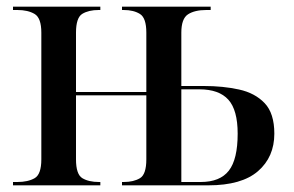

<svg xmlns="http://www.w3.org/2000/svg" viewBox="-20 -556 882 576"><path d="M19 0V-10H32Q64 -10 84 -21.5Q104 -33 104 -78V-458Q104 -502 84 -514Q64 -526 32 -526H19V-536H281V-526H276Q246 -526 227 -514.5Q208 -503 208 -458V-280H419V-458Q419 -502 400 -514Q381 -526 351 -526H346V-536H612V-526H599Q564 -526 544 -513Q524 -500 524 -458V-298H592Q649 -298 697 -287.5Q745 -277 774 -246.5Q803 -216 803 -155Q803 -85 754 -42.5Q705 0 605 0H346V-10H351Q381 -10 400 -21.5Q419 -33 419 -78V-270H208V-78Q208 -33 227 -21.5Q246 -10 277 -10H281V0ZM582 -10Q640 -10 666.5 -44Q693 -78 693 -155Q693 -226 665 -257Q637 -288 578 -288H524V-10Z"/></svg>

Font: Noto Serif Display SemiCondensed Medium
Style: Regular
Weight: 500
Width: 4
Designer: Monotype Design Team
Foundry: Monotype Imaging Inc.
Version: Version 2.009